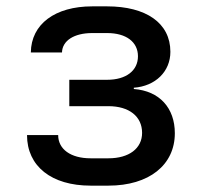

<svg xmlns="http://www.w3.org/2000/svg" viewBox="-20 -577 640 604"><path d="M265 7H321C449 7 530 -58 530 -158C530 -237 482 -291 401 -297V-301C469 -306 516 -352 516 -414C516 -505 439 -557 317 -557H270C153 -557 78 -501 77 -412H175C176 -449 213 -473 270 -473H317C377 -473 414 -445 414 -400C414 -355 377 -326 317 -326H198V-243H321C386 -243 427 -211 427 -159C427 -110 386 -79 321 -79H265C202 -79 163 -108 163 -152H65C65 -54 142 7 265 7Z"/></svg>

Font: JetBrains Mono Medium
Style: Regular
Weight: 436
Monospace: yes
Designer: Philipp Nurullin, Konstantin Bulenkov
Foundry: JetBrains
Version: Version 2.305